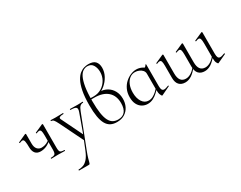

<svg xmlns="http://www.w3.org/2000/svg" viewBox="-119 -1321 2758 2193"><g transform="rotate(-30 1260.0 -225.0)"><path d="M154 -133Q107 -133 84 -161.5Q61 -190 61 -242Q61 -285 56 -315.5Q51 -346 32 -346Q25 -346 16 -343.5Q7 -341 -5 -336Q-9 -334 -11 -340Q-13 -346 -9 -347L95 -394Q97 -395 98 -395Q100 -395 103 -393Q106 -391 106 -388V-264Q106 -215 128 -190Q150 -165 185 -165Q217 -165 247 -178Q277 -191 299 -213L304 -201Q266 -164 229 -148.5Q192 -133 154 -133ZM215 0Q213 0 213 -6Q213 -12 215 -12Q257 -12 269.5 -25Q282 -38 282 -81V-270Q282 -311 276 -328.5Q270 -346 253 -346Q246 -346 237 -343.5Q228 -341 216 -336Q212 -334 210 -340Q208 -346 212 -347L317 -394Q319 -395 320 -395Q322 -395 325.5 -393Q329 -391 329 -388V-81Q329 -38 340.5 -25Q352 -12 394 -12Q397 -12 397 -6Q397 0 394 0Q376 0 353 -1Q330 -2 306 -2Q282 -2 258 -1Q234 0 215 0Z M598 115 648 -9 649 13 494 -303Q472 -347 459.5 -360.5Q447 -374 428 -374Q426 -374 426 -380Q426 -386 428 -386Q443 -386 459 -385Q475 -384 490 -384Q522 -384 546.5 -385Q571 -386 591 -386Q593 -386 593 -380Q593 -374 591 -374Q560 -374 541.5 -366Q523 -358 535 -335L675 -48L653 -15L756 -301Q772 -345 755.5 -359.5Q739 -374 683 -374Q681 -374 681 -380Q681 -386 683 -386Q707 -386 728.5 -385Q750 -384 784 -384Q805 -384 818 -385Q831 -386 849 -386Q852 -386 852 -380Q852 -374 849 -374Q826 -374 809.5 -360Q793 -346 777 -305L612 120Q592 172 583 203.5Q574 235 570.5 250Q567 265 563.5 270Q560 275 549 275H422Q420 275 420 269Q420 263 422 263Q456 263 486.5 251.5Q517 240 545 208Q573 176 598 115Z M1041 -365 1075 -387Q1129 -387 1172.5 -361.5Q1216 -336 1241 -290.5Q1266 -245 1266 -185Q1266 -131 1244 -86Q1222 -41 1180 -14Q1138 13 1076 13Q1029 13 995 -4.5Q961 -22 939 -60.5Q917 -99 906.5 -161Q896 -223 896 -311Q896 -422 911 -497Q926 -572 950.5 -617.5Q975 -663 1004.5 -686Q1034 -709 1064 -717Q1094 -725 1119 -725Q1183 -725 1210.5 -694.5Q1238 -664 1238 -611Q1238 -555 1210 -503.5Q1182 -452 1137.5 -415Q1093 -378 1041 -365ZM1103 -6Q1163 -6 1193 -43.5Q1223 -81 1223 -152Q1223 -252 1161.5 -305.5Q1100 -359 990 -359Q975 -359 959.5 -359Q944 -359 930 -357V-378Q944 -376 959 -375.5Q974 -375 989 -375Q1050 -375 1096 -404Q1142 -433 1168 -480Q1194 -527 1194 -581Q1194 -633 1171 -671.5Q1148 -710 1097 -710Q1069 -710 1042 -693.5Q1015 -677 994.5 -635.5Q974 -594 961.5 -521.5Q949 -449 949 -336Q949 -239 959 -175Q969 -111 988.5 -74Q1008 -37 1036.5 -21.5Q1065 -6 1103 -6Z M1484 9Q1446 9 1413 -10Q1380 -29 1360.5 -66.5Q1341 -104 1341 -160Q1341 -217 1361.5 -261.5Q1382 -306 1415.5 -336.5Q1449 -367 1487.5 -383Q1526 -399 1561 -399Q1596 -399 1628 -385.5Q1660 -372 1678 -349L1646 -295Q1646 -321 1629.5 -340Q1613 -359 1587.5 -369.5Q1562 -380 1536 -380Q1495 -380 1464 -355.5Q1433 -331 1415.5 -288Q1398 -245 1398 -188Q1398 -114 1429 -66.5Q1460 -19 1513 -19Q1543 -19 1570 -33.5Q1597 -48 1620 -69.5Q1643 -91 1662 -113L1670 -106Q1648 -80 1620.5 -53.5Q1593 -27 1559 -9Q1525 9 1484 9ZM1674 8Q1667 8 1656.5 -16Q1646 -40 1646 -80V-361Q1660 -368 1668 -374Q1676 -380 1683 -394Q1684 -396 1688 -395Q1692 -394 1692 -392V-106Q1692 -72 1700.5 -56.5Q1709 -41 1729 -41Q1740 -41 1753 -45Q1766 -49 1785 -56Q1790 -58 1792 -53Q1794 -48 1789 -46L1678 7Q1676 8 1674 8Z M2236 11Q2184 11 2155.5 -19.5Q2127 -50 2127 -111V-270Q2127 -311 2121 -328.5Q2115 -346 2098 -346Q2091 -346 2082 -343.5Q2073 -341 2062 -336Q2058 -334 2055.5 -340Q2053 -346 2057 -347L2162 -394Q2165 -395 2166 -395Q2168 -395 2171 -393Q2174 -391 2174 -388V-142Q2174 -23 2263 -23Q2300 -23 2337.5 -48.5Q2375 -74 2403 -117L2408 -105Q2362 -43 2320.5 -16Q2279 11 2236 11ZM1979 11Q1927 11 1898.5 -19.5Q1870 -50 1870 -111V-270Q1870 -311 1864 -328.5Q1858 -346 1841 -346Q1826 -346 1805 -336Q1801 -334 1798.5 -340Q1796 -346 1800 -347L1905 -394Q1907 -395 1909 -395Q1911 -395 1914 -393Q1917 -391 1917 -388V-142Q1917 -23 2006 -23Q2043 -23 2080.5 -48.5Q2118 -74 2146 -117L2151 -105Q2105 -43 2063.5 -16Q2022 11 1979 11ZM2413 9Q2406 9 2395.5 -11.5Q2385 -32 2385 -71V-270Q2385 -311 2378.5 -328.5Q2372 -346 2355 -346Q2348 -346 2339 -343.5Q2330 -341 2319 -336Q2315 -334 2312.5 -340Q2310 -346 2314 -347L2420 -394Q2422 -395 2423 -395Q2425 -395 2428 -393Q2431 -391 2431 -388V-105Q2431 -71 2439.5 -55.5Q2448 -40 2468 -40Q2479 -40 2492 -44Q2505 -48 2524 -55Q2529 -57 2531 -51.5Q2533 -46 2529 -44L2417 8Q2416 9 2415 9Q2414 9 2413 9Z"/></g></svg>

Font: Cormorant Infant Light
Style: Regular
Weight: 300
Designer: Christian Thalmann (Catharsis Fonts)
Foundry: Catharsis Fonts
Version: Version 4.001